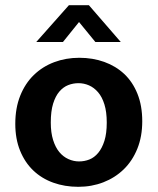

<svg xmlns="http://www.w3.org/2000/svg" viewBox="-20 -710 608 741"><path d="M529 -242Q529 -183 510 -136Q491 -89 457.5 -56.5Q424 -24 379 -6.5Q334 11 282 11Q230 11 185.5 -5Q141 -21 108.5 -52Q76 -83 57.5 -128.5Q39 -174 39 -232Q39 -293 58 -340.5Q77 -388 110.5 -420.5Q144 -453 189 -470Q234 -487 286 -487Q338 -487 382.5 -471Q427 -455 459.5 -424.5Q492 -394 510.5 -348Q529 -302 529 -242ZM392 -237Q392 -278 383 -307Q374 -336 358.5 -354Q343 -372 323.5 -380.5Q304 -389 283 -389Q262 -389 243 -381.5Q224 -374 209 -356.5Q194 -339 185 -310Q176 -281 176 -237Q176 -198 185 -169.5Q194 -141 209 -123Q224 -105 244 -96Q264 -87 285 -87Q306 -87 325 -94.5Q344 -102 359 -120Q374 -138 383 -166.5Q392 -195 392 -237ZM446 -548H348L285 -625L223 -548H120L246 -690H323Z"/></svg>

Font: Mukta Mahee
Style: Bold
Weight: 700
Designer: Shuchita Grover, Noopur Datye, Girish Dalvi, Yashodeep Gholap
Foundry: Ek Type
Version: Version 2.538;PS 1.000;hotconv 16.6.51;makeotf.lib2.5.65220;